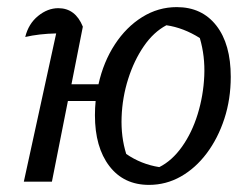

<svg xmlns="http://www.w3.org/2000/svg" viewBox="-20 -511 706 540"><path d="M47 0 138 -417Q90 -416 51 -407Q60 -444 87 -466Q114 -488 144 -488Q192 -488 213 -436L181 -274H257Q271 -337 303 -386Q335 -435 380 -463Q425 -491 477 -491Q548 -491 588.5 -439Q629 -387 629 -295Q629 -232 611 -177Q593 -122 561.5 -80Q530 -38 488.5 -14.5Q447 9 399 9Q328 9 287.5 -44Q247 -97 247 -187Q247 -207 249 -227H171L126 0ZM428 -41Q464 -59 492 -98.5Q520 -138 536 -190Q552 -242 554.5 -297.5Q557 -353 542 -404Q496 -433 448 -440Q412 -421 384.5 -381Q357 -341 340.5 -289Q324 -237 322 -181.5Q320 -126 335 -78Q377 -49 428 -41Z"/></svg>

Font: Piazzolla
Style: Italic
Weight: 400
Italic angle: -11.3°
Designer: Juan Pablo del Peral
Foundry: Huerta Tipografica
Version: Version 1.330